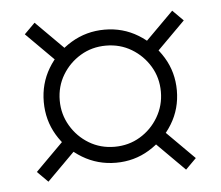

<svg xmlns="http://www.w3.org/2000/svg" viewBox="-39 -512 578 503"><g transform="rotate(-5 250.0 -260.0)"><path d="M250 -85Q202 -85 162 -109Q122 -133 98.5 -172.5Q75 -212 75 -260Q75 -308 98.5 -347.5Q122 -387 162 -411Q202 -435 250 -435Q298 -435 337.5 -411Q377 -387 401 -347.5Q425 -308 425 -260Q425 -212 401 -172.5Q377 -133 337.5 -109Q298 -85 250 -85ZM69 -51 41 -79 127 -165 155 -137ZM431 -51 345 -137 373 -165 459 -79ZM127 -355 41 -441 69 -469 155 -383ZM250 -127Q287 -127 317 -145Q347 -163 365 -193.5Q383 -224 383 -260Q383 -297 365 -327Q347 -357 317 -375Q287 -393 250 -393Q213 -393 183 -375Q153 -357 135 -327Q117 -297 117 -260Q117 -224 135 -193.5Q153 -163 183 -145Q213 -127 250 -127ZM373 -355 345 -383 431 -469 459 -441Z"/></g></svg>

Font: M PLUS Code Latin Light
Style: Regular
Weight: 300
Designer: Coji Morishita
Foundry: UNDERFOREST DESIGN
Version: Version 1.002; ttfautohint (v1.8.3)